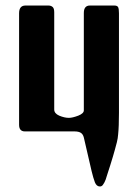

<svg xmlns="http://www.w3.org/2000/svg" viewBox="-20 -475 497 694"><path d="M410 -427V-67Q410 -18 407 11Q406 25 402.5 39Q399 53 395 67Q392 77 388 91.5Q384 106 378 124Q372 142 368 155Q364 168 362 174Q358 185 352 193Q348 199 341 199Q329 199 323 184Q317 168 311 143L283 22Q280 10 272 5Q264 0 249 0H70Q49 0 49 -24V-427Q49 -455 72 -455H155Q165 -455 171 -449Q176 -444 176 -430V-79Q176 -65 194 -57Q213 -49 229 -49Q242 -49 263 -57Q283 -65 283 -76V-428Q283 -455 305 -455H393Q404 -455 407 -449Q410 -443 410 -427Z"/></svg>

Font: Shafarik
Style: Regular
Weight: 400
Version: Version 1.001; ttfautohint (v1.8.4.7-5d5b)